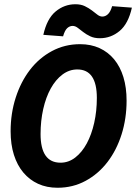

<svg xmlns="http://www.w3.org/2000/svg" viewBox="-20 -872 641 904"><path d="M251 12Q200 12 159.5 -6.5Q119 -25 90 -59.5Q61 -94 45.5 -143Q30 -192 30 -254Q30 -338 54 -412.5Q78 -487 121 -543Q164 -599 224.5 -631.5Q285 -664 357 -664Q408 -664 448.5 -645.5Q489 -627 517.5 -592.5Q546 -558 561 -509Q576 -460 576 -398Q576 -314 552.5 -239.5Q529 -165 486 -109Q443 -53 383 -20.5Q323 12 251 12ZM265 -106Q303 -106 334.5 -130.5Q366 -155 388.5 -196.5Q411 -238 423.5 -293.5Q436 -349 436 -411Q436 -545 344 -545Q306 -545 274 -521Q242 -497 219 -455.5Q196 -414 183.5 -358.5Q171 -303 171 -241Q171 -106 265 -106ZM450 -692Q424 -692 405 -701Q386 -710 372 -721Q358 -732 346 -741Q334 -750 322 -750Q308 -750 296.5 -739.5Q285 -729 277 -701L184 -708Q201 -784 242 -818Q283 -852 335 -852Q361 -852 379.5 -843Q398 -834 412.5 -823Q427 -812 438.5 -803Q450 -794 462 -794Q476 -794 488 -805Q500 -816 508 -843L601 -836Q584 -760 543 -726Q502 -692 450 -692Z"/></svg>

Font: Source Code Pro
Style: Bold Italic
Weight: 700
Italic angle: -11°
Monospace: yes
Designer: Paul D. Hunt, Teo Tuominen
Foundry: Adobe Systems Incorporated
Version: Version 1.050;PS 1.000;hotconv 16.6.51;makeotf.lib2.5.65220